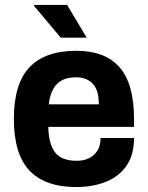

<svg xmlns="http://www.w3.org/2000/svg" viewBox="-20 -743 596 775"><path d="M288 12Q162 12 99 -54.5Q36 -121 36 -263Q36 -405 99 -471.5Q162 -538 288 -538Q404 -538 462.5 -471.5Q521 -405 521 -263V-231H175Q176 -164 201.5 -129Q227 -94 290 -94Q318 -94 339.5 -104.5Q361 -115 373.5 -135.5Q386 -156 386 -186H521Q521 -118 490.5 -74Q460 -30 407 -9Q354 12 288 12ZM177 -322H379Q379 -380 354 -405.5Q329 -431 288 -431Q236 -431 209.5 -403.5Q183 -376 177 -322ZM225 -591 117 -720 118 -723H251L330 -591Z"/></svg>

Font: Archivo VF Beta
Style: Regular
Weight: 400
Designer: Hector Gatti
Foundry: Omnibus-Type
Version: Version 1.002